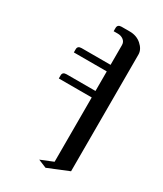

<svg xmlns="http://www.w3.org/2000/svg" viewBox="-170 -536 669 789"><g transform="rotate(30 165.0 -141.0)"><path d="M47.9 -157.2V-171.9Q47.9 -188 66.9 -188H204.1V-280.8H47.9V-295.9Q47.9 -312 66.9 -312H204.1V-405.8Q204.1 -420.4 192.9 -429.2Q181.6 -438 166 -438H146V-453.1Q146 -470.2 165 -470.2H204.1Q236.3 -470.2 258.8 -450.7Q282.2 -430.2 282.2 -405.8V147.9L184.1 188L145 171.9L204.1 147.9V-157.2Z"/></g></svg>

Font: Hhenum
Style: Regular
Weight: 400
Designer: T. Christopher White
Version: Version 1.0